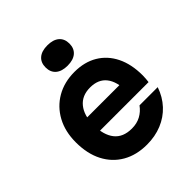

<svg xmlns="http://www.w3.org/2000/svg" viewBox="-235 -1038 1219 1219"><g transform="rotate(-45 375.0 -428.0)"><path d="M207.3 -372.4H583.5L533.9 -310.9Q533.9 -400.1 496.8 -446.9Q459.8 -493.7 386.5 -493.7Q312.9 -493.7 273.1 -444.6Q233.3 -395.6 233.3 -310.9Q233.3 -220.1 272.3 -170.6Q311.4 -121.1 390.5 -121.1Q435.4 -121.1 470 -139.7Q504.5 -158.3 528.3 -191.4H691.8Q669.3 -125.5 625.4 -78.3Q581.4 -31 520.3 -6Q459.3 19 386.1 19Q291.6 19 222 -21.1Q152.4 -61.3 114.3 -135.1Q76.2 -209 76.2 -310.9Q76.2 -407.9 115.6 -480.4Q154.9 -552.9 224.7 -593.3Q294.6 -633.8 386.5 -633.8Q475.7 -633.8 541 -595Q606.3 -556.1 641.9 -484Q677.5 -411.9 677.5 -311.5Q677.5 -296.7 676.2 -281.8Q675 -266.8 673.3 -255.1H207.3ZM384 -692Q332.6 -692 304.6 -716Q276.7 -740 276.7 -783.4Q276.7 -826.7 304.6 -850.7Q332.6 -874.7 384 -874.7Q435.4 -874.7 463.4 -850.7Q491.3 -826.7 491.3 -783.4Q491.3 -740 463.4 -716Q435.4 -692 384 -692Z"/></g></svg>

Font: Martian Mono SemiExpanded
Style: Regular
Weight: 400
Width: 6
Monospace: yes
Designer: Roman Shamin
Foundry: Evil Martians
Version: Version 1.000